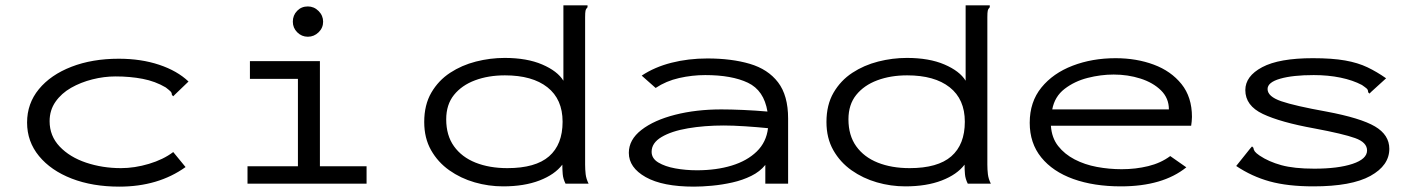

<svg xmlns="http://www.w3.org/2000/svg" viewBox="-20 -685 5290 716"><path d="M425 11Q325 11 247.5 -19Q170 -49 125.5 -103Q81 -157 81 -228Q81 -299 125 -352.5Q169 -406 246.5 -436Q324 -466 423 -466Q506 -466 573.5 -443.5Q641 -421 683 -381L633 -333L626 -326L621 -331Q621 -339 616 -344Q611 -349 598 -359Q559 -382 512 -391Q465 -400 411 -400Q368 -400 324.5 -389Q281 -378 245 -357.5Q209 -337 187 -305.5Q165 -274 165 -233Q165 -178 202.5 -138.5Q240 -99 301 -78.5Q362 -58 431 -58Q482 -58 535.5 -74Q589 -90 626 -118L672 -62Q570 11 425 11Z M903 0V-65H1091V-391H912V-457H1173V-65H1347V0ZM1128 -548Q1105 -548 1088.5 -564.5Q1072 -581 1072 -604Q1072 -628 1088 -644.5Q1104 -661 1128 -661Q1151 -661 1168 -644Q1185 -627 1185 -604Q1185 -581 1168 -564.5Q1151 -548 1128 -548Z M1856 10Q1802 10 1750 -5Q1698 -20 1655.5 -50Q1613 -80 1587.5 -125Q1562 -170 1562 -230Q1562 -294 1588.5 -339.5Q1615 -385 1658.5 -413.5Q1702 -442 1755 -455.5Q1808 -469 1862 -469Q1945 -469 2002 -444.5Q2059 -420 2081 -384V-665H2171V-658Q2165 -652 2163.5 -645Q2162 -638 2162 -621V-71Q2162 -53 2164 -35.5Q2166 -18 2175 0H2089Q2080 -18 2078.5 -35.5Q2077 -53 2077 -71Q2049 -34 1992 -12Q1935 10 1856 10ZM1872 -58Q1977 -58 2027.5 -102Q2078 -146 2078 -231Q2078 -315 2021.5 -359.5Q1965 -404 1863 -404Q1801 -404 1751.5 -385.5Q1702 -367 1673 -331Q1644 -295 1644 -240Q1644 -180 1673 -139.5Q1702 -99 1753.5 -78.5Q1805 -58 1872 -58Z M2568 11Q2451 11 2388 -24.5Q2325 -60 2325 -115Q2325 -164 2372 -200.5Q2419 -237 2497.5 -257Q2576 -277 2670 -277Q2705 -277 2751 -275Q2797 -273 2842 -269Q2829 -348 2769 -376.5Q2709 -405 2610 -405Q2561 -405 2512.5 -394Q2464 -383 2425 -357L2373 -403Q2421 -435 2484 -451Q2547 -467 2618 -467Q2708 -467 2776 -447Q2844 -427 2881.5 -378Q2919 -329 2919 -243V0H2834V-70Q2814 -45 2781.5 -29Q2749 -13 2711 -4.5Q2673 4 2635.5 7.5Q2598 11 2568 11ZM2410 -119Q2410 -94 2435 -79Q2460 -64 2498.5 -57Q2537 -50 2579 -50Q2651 -50 2708.5 -67.5Q2766 -85 2802 -120Q2838 -155 2844 -207Q2805 -211 2759 -214Q2713 -217 2679 -217Q2607 -217 2545.5 -206.5Q2484 -196 2447 -174Q2410 -152 2410 -119Z M3356 10Q3302 10 3250 -5Q3198 -20 3155.5 -50Q3113 -80 3087.5 -125Q3062 -170 3062 -230Q3062 -294 3088.5 -339.5Q3115 -385 3158.5 -413.5Q3202 -442 3255 -455.5Q3308 -469 3362 -469Q3445 -469 3502 -444.5Q3559 -420 3581 -384V-665H3671V-658Q3665 -652 3663.5 -645Q3662 -638 3662 -621V-71Q3662 -53 3664 -35.5Q3666 -18 3675 0H3589Q3580 -18 3578.5 -35.5Q3577 -53 3577 -71Q3549 -34 3492 -12Q3435 10 3356 10ZM3372 -58Q3477 -58 3527.5 -102Q3578 -146 3578 -231Q3578 -315 3521.5 -359.5Q3465 -404 3363 -404Q3301 -404 3251.5 -385.5Q3202 -367 3173 -331Q3144 -295 3144 -240Q3144 -180 3173 -139.5Q3202 -99 3253.5 -78.5Q3305 -58 3372 -58Z M4160 10Q4059 10 3982.5 -17.5Q3906 -45 3863 -98Q3820 -151 3820 -227Q3820 -305 3863.5 -358.5Q3907 -412 3980 -440Q4053 -468 4140 -468Q4218 -468 4282.5 -444Q4347 -420 4386 -371.5Q4425 -323 4425 -249Q4425 -240 4424 -232Q4423 -224 4422 -216H3899Q3902 -171 3926 -140.5Q3950 -110 3987.5 -90.5Q4025 -71 4070.5 -62.5Q4116 -54 4163 -54Q4215 -54 4262 -65.5Q4309 -77 4344 -103L4404 -61Q4316 10 4160 10ZM3904 -277H4339Q4339 -319 4309.5 -348Q4280 -377 4233 -392Q4186 -407 4133 -407Q4085 -407 4036 -394.5Q3987 -382 3950 -353.5Q3913 -325 3904 -277Z M4878 10Q4782 10 4715 -8.5Q4648 -27 4590 -66L4642 -131L4649 -139L4654 -134Q4655 -126 4659.5 -120Q4664 -114 4677 -105Q4711 -82 4758.5 -69Q4806 -56 4881 -56Q4970 -56 5024 -74Q5078 -92 5078 -124Q5078 -154 5033.5 -170Q4989 -186 4882 -206Q4755 -229 4689.5 -260Q4624 -291 4624 -349Q4624 -401 4687 -434.5Q4750 -468 4876 -468Q4948 -468 4996 -459.5Q5044 -451 5079.5 -434Q5115 -417 5149 -393L5094 -343L5087 -336L5082 -341Q5082 -350 5077 -354.5Q5072 -359 5059 -368Q5025 -386 4979 -395.5Q4933 -405 4879 -405Q4801 -405 4754 -391.5Q4707 -378 4707 -353Q4707 -325 4758 -307.5Q4809 -290 4926 -269Q5054 -245 5107.5 -213.5Q5161 -182 5161 -130Q5161 -68 5090.5 -29Q5020 10 4878 10Z"/></svg>

Font: Inconsolata ExtraExpanded
Style: Regular
Weight: 400
Width: 8
Monospace: yes
Designer: Raph Levien, Cyreal, Brenton Simpson
Foundry: Raph Levien, Cyreal, Google
Version: Version 3.001; ttfautohint (v1.8.2.53-6de2)